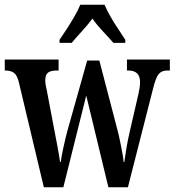

<svg xmlns="http://www.w3.org/2000/svg" viewBox="-21 -786 733 806"><path d="M59 -437Q52 -469 38.5 -479.5Q25 -490 1 -490H-1V-536H225V-490H217Q193 -490 181 -481.5Q169 -473 169 -448Q169 -440 171 -428Q173 -416 176 -404L205 -251Q212 -215 220 -172.5Q228 -130 231 -106H234Q237 -130 245.5 -168.5Q254 -207 262 -237L345 -532H396L473 -237Q478 -218 483 -193Q488 -168 492.5 -144.5Q497 -121 498 -106H501Q504 -130 509.5 -163Q515 -196 524 -235L560 -391Q567 -421 567 -441Q567 -490 518 -490H512V-536H692V-490H681Q658 -490 645.5 -475.5Q633 -461 621 -412L516 0H434L341 -385L245 0H163ZM229 -619Q242 -638 259 -664Q276 -690 291.5 -717Q307 -744 316 -766H418Q427 -744 442.5 -717Q458 -690 475.5 -664Q493 -638 505 -619V-606H455Q436 -628 410.5 -655Q385 -682 367 -708Q348 -682 323 -655Q298 -628 280 -606H229Z"/></svg>

Font: Noto Serif Tamil ExtraCondensed SemiBold
Style: Regular
Weight: 600
Width: 2
Designer: Indian Type Foundry, Tom Grace, and the Monotype Design Team
Foundry: Monotype Imaging Inc.
Version: Version 2.004; ttfautohint (v1.8.4.7-5d5b)